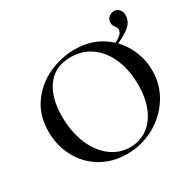

<svg xmlns="http://www.w3.org/2000/svg" viewBox="-157 -881 1080 1064"><g transform="rotate(-30 383.0 -349.5)"><path d="M49 -312Q49 -415 101 -488.5Q153 -562 234.5 -599Q316 -636 401 -636Q496 -636 568 -591.5Q640 -547 678.5 -474Q717 -401 717 -319Q717 -228 669 -152Q621 -76 540.5 -32Q460 12 366 12Q273 12 200.5 -31.5Q128 -75 88.5 -149.5Q49 -224 49 -312ZM610 -290Q610 -383 579.5 -455.5Q549 -528 492.5 -569Q436 -610 360 -610Q262 -610 209 -540.5Q156 -471 156 -348Q156 -252 187 -175.5Q218 -99 274 -55.5Q330 -12 400 -12Q460 -12 507.5 -44.5Q555 -77 582.5 -140Q610 -203 610 -290ZM670 -610Q670 -619 665.5 -624.5Q661 -630 660 -632Q654 -640 651 -647Q648 -654 648 -664Q648 -686 663 -698.5Q678 -711 697 -711Q718 -711 730 -696Q742 -681 742 -661Q742 -616 703 -586.5Q664 -557 600 -532L596 -546Q670 -575 670 -610Z"/></g></svg>

Font: Cormorant Infant SemiBold
Style: Regular
Weight: 600
Designer: Christian Thalmann (Catharsis Fonts)
Foundry: Catharsis Fonts
Version: Version 4.000